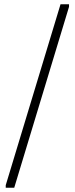

<svg xmlns="http://www.w3.org/2000/svg" viewBox="-20 -802 351 904"><path d="M265 -782H305V-770L47 82H7V70Z"/></svg>

Font: Phudu Light ExtraBold
Style: Regular
Weight: 800
Version: Version 1.005;gftools[0.9.23]